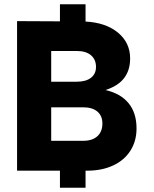

<svg xmlns="http://www.w3.org/2000/svg" viewBox="-20 -800 720 900"><path d="M381 -699Q476 -694 533 -647Q590 -600 590 -526Q590 -414 474 -378Q545 -362 582.5 -316.5Q620 -271 620 -198Q620 -139 591.5 -94Q563 -49 510.5 -24.5Q458 0 390 0H381V80H261V0H60V-701L261 -700V-780H381ZM430 -486Q430 -521 406.5 -541Q383 -561 340 -561H220V-417H340Q383 -417 406.5 -435.5Q430 -454 430 -486ZM370 -140Q413 -140 436.5 -161.5Q460 -183 460 -221Q460 -257 436.5 -277Q413 -297 370 -297H220V-140Z"/></svg>

Font: Goli Bold
Style: Regular
Weight: 700
Designer: jaikishan Patel
Foundry: MagicType
Version: Version 1.000